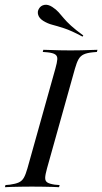

<svg xmlns="http://www.w3.org/2000/svg" viewBox="-43 -778 425 798"><path d="M89.5 -2.4Q66.1 -2.4 44.8 -2Q23.4 -1.6 6 -1.2Q-11.3 -0.8 -22.6 0L-20.2 -8.9L-1.6 -10.5Q21.8 -13.7 35.1 -19.8Q48.4 -25.8 56 -39.1Q63.7 -52.4 71 -78.2L187.1 -492.7Q194.4 -518.5 195.2 -531.9Q196 -545.2 186.7 -551.6Q177.4 -558.1 154.8 -560.5L134.7 -562.1L137.1 -571Q149.2 -571 166.1 -570.2Q183.1 -569.4 204.8 -569Q226.6 -568.5 250.8 -568.5H249.2H250Q274.2 -568.5 295.2 -569Q316.1 -569.4 333.5 -570.2Q350.8 -571 362.1 -571L359.7 -562.1L341.9 -560.5Q317.7 -558.1 304.4 -551.6Q291.1 -545.2 283.5 -531.9Q275.8 -518.5 268.5 -492.7L152.4 -78.2Q145.2 -52.4 144.8 -39.1Q144.4 -25.8 153.6 -19.8Q162.9 -13.7 184.7 -10.5L204.8 -8.9L202.4 0Q191.1 -0.8 173.8 -1.2Q156.5 -1.6 135.5 -2Q114.5 -2.4 89.5 -2.4H90.3ZM300 -625.8Q253.2 -650.8 223.4 -660.5Q193.5 -670.2 174.6 -675Q155.6 -679.8 137.1 -691.1Q120.2 -701.6 115.7 -716.1Q111.3 -730.6 119.4 -742.7Q126.6 -754.8 141.5 -757.7Q156.5 -760.5 174.2 -749.2Q190.3 -738.7 200.4 -727.4Q210.5 -716.1 221.8 -702.4Q233.1 -688.7 252 -671.4Q271 -654 303.2 -630.6Z"/></svg>

Font: Playfair 144pt SemiCondensed
Style: Italic
Weight: 400
Width: 4
Italic angle: -15.6°
Designer: Claus Eggers Sørensen
Foundry: Claus Eggers Sørensen
Version: Version 2.203